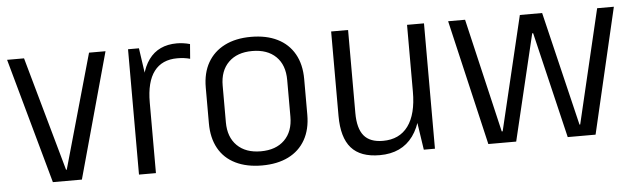

<svg xmlns="http://www.w3.org/2000/svg" viewBox="-41 -682 2708 824"><g transform="rotate(-5 1313.0 -270.0)"><path d="M8 -540H81L219 -48H222L361 -540H432L283 0H158Z M529 -540H576L602 -360V0H529ZM577 -323Q577 -433 618.5 -490Q660 -547 740 -547Q753 -547 767.5 -545Q782 -543 796 -539L791 -476Q766 -483 736 -483Q670 -483 636 -438Q602 -393 602 -304Z M1059 7Q993 7 945 -16.5Q897 -40 872 -85Q847 -130 847 -193V-347Q847 -410 872.5 -454.5Q898 -499 945.5 -523Q993 -547 1059 -547Q1125 -547 1172.5 -523.5Q1220 -500 1245.5 -455Q1271 -410 1271 -347V-193Q1271 -130 1245.5 -85Q1220 -40 1172.5 -16.5Q1125 7 1059 7ZM1059 -54Q1124 -54 1161 -90.5Q1198 -127 1198 -191V-349Q1198 -414 1161 -450Q1124 -486 1059 -486Q994 -486 957 -449.5Q920 -413 920 -349V-191Q920 -127 957 -90.5Q994 -54 1059 -54Z M1477 -182Q1477 -116 1503 -84.5Q1529 -53 1585 -53Q1656 -53 1693.5 -104Q1731 -155 1731 -252L1759 -319V-258Q1759 -128 1710 -60.5Q1661 7 1566 7Q1483 7 1443.5 -38Q1404 -83 1404 -176V-540H1477ZM1804 0H1756L1731 -167V-540H1804Z M1908 -540H1981L2096 -49H2100L2217 -540H2313L2431 -49H2434L2550 -540H2622L2496 0H2376L2267 -457H2263L2154 0H2034Z"/></g></svg>

Font: Pathway Extreme SemiCondensed Light
Style: Regular
Weight: 300
Width: 4
Version: Version 1.001;gftools[0.9.26]